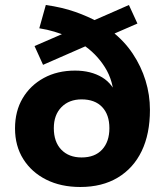

<svg xmlns="http://www.w3.org/2000/svg" viewBox="-20 -736 654 767"><path d="M301 11Q223 11 164.5 -18.5Q106 -48 73 -100.5Q40 -153 40 -223Q40 -292 70.5 -343.5Q101 -395 155 -424.5Q209 -454 280 -454Q343 -454 388 -427Q433 -400 452 -341H435Q434 -412 399 -467.5Q364 -523 309 -559L337 -558L152 -477L118 -552L247 -608L249 -591Q225 -601 197 -609.5Q169 -618 137 -623L163 -716Q228 -707 280.5 -688.5Q333 -670 374 -647L340 -648L495 -716L529 -642L421 -595L424 -613Q476 -573 510 -522Q544 -471 561.5 -414Q579 -357 579 -297Q579 -201 546 -132.5Q513 -64 450.5 -26.5Q388 11 301 11ZM306 -107Q359 -107 388 -138.5Q417 -170 417 -224Q417 -278 388 -308.5Q359 -339 306 -339Q256 -339 225.5 -308Q195 -277 195 -224Q195 -169 225 -138Q255 -107 306 -107Z"/></svg>

Font: Nunito Sans 10pt ExtraBold
Style: Regular
Weight: 800
Designer: Vernon Adams
Foundry: Vernon Adams
Version: Version 3.101;gftools[0.9.27]